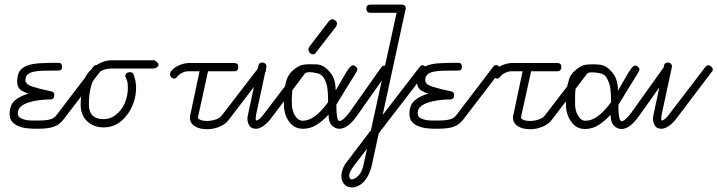

<svg xmlns="http://www.w3.org/2000/svg" viewBox="-20 -570 3131 838"><path d="M234 -296Q251 -296 251 -279Q251 -269 246.5 -265.5Q242 -262 234 -262Q198 -262 171.5 -261.5Q145 -261 127 -257Q109 -253 100 -244.5Q91 -236 91 -219Q91 -202 121.5 -192Q152 -182 205 -171Q217 -168 217 -156Q217 -136 200 -136Q174 -136 149 -132.5Q124 -129 103.5 -122.5Q83 -116 70.5 -104.5Q58 -93 58 -77Q58 -63 66.5 -57Q75 -51 88.5 -47.5Q102 -44 118 -44Q134 -44 149 -44Q181 -44 199 -49Q217 -54 227 -68L387 -278Q393 -286 400 -286Q407 -286 413.5 -280Q420 -274 420 -267Q420 -260 416 -256L256 -47Q247 -36 237 -28.5Q227 -21 214 -16.5Q201 -12 183 -10Q165 -8 140 -8Q120 -8 99.5 -10Q79 -12 61.5 -19Q44 -26 33 -38.5Q22 -51 22 -73Q22 -112 45.5 -132Q69 -152 104 -161Q80 -169 67.5 -180Q55 -191 55 -213Q55 -243 65.5 -259Q76 -275 98 -283.5Q120 -292 154 -294Q188 -296 234 -296Z M547 -255Q559 -255 562 -247Q574 -217 574 -187Q574 -153 562.5 -120.5Q551 -88 531 -64Q491 -14 432 -14Q389 -14 360.5 -40.5Q332 -67 332 -114Q334 -220 368 -256Q414 -307 467 -307H654Q672 -297 672 -286Q666 -271 648 -271H467Q412 -270 391 -228Q368 -185 368 -114Q368 -50 432 -50Q474 -50 506 -89Q521 -107 529.5 -133Q538 -159 538 -186Q538 -213 532.5 -223.5Q527 -234 527 -240Q527 -246 532.5 -250.5Q538 -255 547 -255Z M888 -259 845 -63 844 -57Q844 -51 855.5 -46.5Q867 -42 882 -42Q901 -42 920 -48Q939 -54 948 -66L1108 -274Q1113 -282 1121 -282Q1129 -282 1135 -276Q1141 -270 1141 -263Q1141 -257 1136 -253L976 -44Q969 -35 958.5 -28Q948 -21 935.5 -16Q923 -11 910 -8.5Q897 -6 885 -6Q850 -6 829.5 -19.5Q809 -33 809 -57V-63Q809 -67 811 -70L851 -259H804Q789 -259 775.5 -252.5Q762 -246 753 -235Q747 -227 740 -227Q733 -227 727.5 -233Q722 -239 722 -245Q722 -255 730.5 -264Q739 -273 751.5 -280Q764 -287 778 -291Q792 -295 804 -295H1003Q1020 -295 1020 -278Q1020 -259 1003 -259Z M1108 -283Q1110 -297 1124 -297Q1133 -297 1138 -292Q1143 -287 1143 -280Q1143 -279 1142.5 -277.5Q1142 -276 1142 -275L1097 -66Q1096 -57 1096 -51Q1096 -48 1097 -44Q1104 -44 1112.5 -51Q1121 -58 1129 -69L1288 -277Q1294 -285 1301 -285Q1308 -285 1314.5 -279Q1321 -273 1321 -266Q1321 -260 1316 -256L1158 -47Q1142 -28 1126 -18Q1110 -8 1097 -8Q1077 -8 1068.5 -21.5Q1060 -35 1060 -52Q1060 -61 1063 -73Z M1448 -113Q1448 -42 1461 -42Q1477 -42 1505 -79L1644 -276Q1650 -284 1658 -284Q1665 -284 1671 -278.5Q1677 -273 1677 -267Q1677 -262 1673 -256L1534 -59Q1496 -8 1461 -8Q1443 -8 1428.5 -22.5Q1414 -37 1414 -70Q1390 -43 1362.5 -25.5Q1335 -8 1302 -8Q1264 -8 1241 -40Q1219 -71 1219 -118Q1219 -181 1229 -215Q1235 -238 1251 -256Q1280 -284 1303.5 -287.5Q1327 -291 1364 -289Q1397 -286 1424 -250Q1445 -223 1445 -175L1478 -232Q1507 -285 1521 -285Q1527 -285 1533.5 -279Q1540 -273 1540 -268.5Q1540 -264 1536 -257Q1532 -250 1526 -240L1513 -219Q1506 -207 1496 -192ZM1302 -43Q1353 -43 1412 -124Q1412 -181 1405.5 -202.5Q1399 -224 1388.5 -236.5Q1378 -249 1360 -251Q1345 -255 1333 -255Q1326 -255 1320 -254Q1310 -251 1289 -240Q1255 -221 1255 -161Q1253 -140 1253.5 -132Q1254 -124 1254 -113.5Q1254 -103 1257.5 -89.5Q1261 -76 1267 -66Q1281 -43 1302 -43ZM1360 -342Q1355 -333 1346 -333Q1337 -333 1331.5 -340Q1326 -347 1326 -353.5Q1326 -360 1330 -366L1416 -478Q1424 -486 1430.5 -486Q1437 -486 1444 -480Q1451 -474 1451 -467Q1451 -461 1446 -453Z M1811 -277Q1816 -285 1823 -285Q1830 -285 1836.5 -279.5Q1843 -274 1843 -266Q1843 -260 1839 -256L1633 12L1602 155Q1596 179 1586.5 196.5Q1577 214 1565.5 225.5Q1554 237 1541 242.5Q1528 248 1517 248Q1494 248 1482 233.5Q1470 219 1470 199Q1470 185 1476 167.5Q1482 150 1498 131L1599 -2L1711 -514H1598Q1579 -514 1579 -533Q1579 -550 1598 -550H1737Q1751 -547 1751 -534Q1751 -532 1750.5 -531Q1750 -530 1750 -529L1650 -68ZM1582 79 1526 152Q1504 180 1504 197Q1504 203 1507 208Q1510 213 1516 213Q1529 212 1544.5 196.5Q1560 181 1567 148Z M1979 -296Q1996 -296 1996 -279Q1996 -269 1991.5 -265.5Q1987 -262 1979 -262Q1943 -262 1916.5 -261.5Q1890 -261 1872 -257Q1854 -253 1845 -244.5Q1836 -236 1836 -219Q1836 -202 1866.5 -192Q1897 -182 1950 -171Q1962 -168 1962 -156Q1962 -136 1945 -136Q1919 -136 1894 -132.5Q1869 -129 1848.5 -122.5Q1828 -116 1815.5 -104.5Q1803 -93 1803 -77Q1803 -63 1811.5 -57Q1820 -51 1833.5 -47.5Q1847 -44 1863 -44Q1879 -44 1894 -44Q1926 -44 1944 -49Q1962 -54 1972 -68L2132 -278Q2138 -286 2145 -286Q2152 -286 2158.5 -280Q2165 -274 2165 -267Q2165 -260 2161 -256L2001 -47Q1992 -36 1982 -28.5Q1972 -21 1959 -16.5Q1946 -12 1928 -10Q1910 -8 1885 -8Q1865 -8 1844.5 -10Q1824 -12 1806.5 -19Q1789 -26 1778 -38.5Q1767 -51 1767 -73Q1767 -112 1790.5 -132Q1814 -152 1849 -161Q1825 -169 1812.5 -180Q1800 -191 1800 -213Q1800 -243 1810.5 -259Q1821 -275 1843 -283.5Q1865 -292 1899 -294Q1933 -296 1979 -296Z M2298 -259 2255 -63 2254 -57Q2254 -51 2265.5 -46.5Q2277 -42 2292 -42Q2311 -42 2330 -48Q2349 -54 2358 -66L2518 -274Q2523 -282 2531 -282Q2539 -282 2545 -276Q2551 -270 2551 -263Q2551 -257 2546 -253L2386 -44Q2379 -35 2368.5 -28Q2358 -21 2345.5 -16Q2333 -11 2320 -8.5Q2307 -6 2295 -6Q2260 -6 2239.5 -19.5Q2219 -33 2219 -57V-63Q2219 -67 2221 -70L2261 -259H2214Q2199 -259 2185.5 -252.5Q2172 -246 2163 -235Q2157 -227 2150 -227Q2143 -227 2137.5 -233Q2132 -239 2132 -245Q2132 -255 2140.5 -264Q2149 -273 2161.5 -280Q2174 -287 2188 -291Q2202 -295 2214 -295H2413Q2430 -295 2430 -278Q2430 -259 2413 -259Z M2536 -43Q2588 -43 2647 -124Q2647 -181 2640 -202.5Q2633 -224 2623 -237Q2613 -248 2595 -251Q2580 -254 2568 -254Q2561 -254 2555 -254Q2550 -254 2524 -240Q2490 -221 2490 -148Q2490 -140 2490 -132Q2490 -124 2490 -113.5Q2490 -103 2493 -89.5Q2496 -76 2503 -66Q2515 -43 2536 -43ZM2679 -112Q2679 -41 2693 -41Q2708 -41 2736 -79L2876 -275Q2881 -283 2889 -283Q2897 -283 2903 -277.5Q2909 -272 2909 -266Q2909 -261 2905 -255L2765 -58Q2727 -7 2693 -7Q2674 -7 2659.5 -21.5Q2645 -36 2645 -69Q2621 -43 2593.5 -25Q2566 -7 2533 -7Q2495 -7 2473 -39Q2450 -70 2450 -117Q2450 -181 2461 -214Q2466 -238 2482 -255Q2511 -283 2534.5 -287Q2558 -291 2596 -288Q2629 -285 2656 -249Q2677 -222 2677 -174L2710 -231Q2739 -284 2752 -284Q2759 -284 2765 -278Q2771 -272 2771 -267.5Q2771 -263 2767 -256Q2763 -249 2757 -239L2744 -218Q2737 -206 2727 -191Z M2878 -283Q2880 -297 2894 -297Q2903 -297 2908 -292Q2913 -287 2913 -280Q2913 -279 2912.5 -277.5Q2912 -276 2912 -275L2867 -66Q2866 -57 2866 -51Q2866 -48 2867 -44Q2874 -44 2882.5 -51Q2891 -58 2899 -69L3058 -277Q3064 -285 3071 -285Q3078 -285 3084.5 -279Q3091 -273 3091 -266Q3091 -260 3086 -256L2928 -47Q2912 -28 2896 -18Q2880 -8 2867 -8Q2847 -8 2838.5 -21.5Q2830 -35 2830 -52Q2830 -61 2833 -73Z"/></svg>

Font: Gruenewald VA
Style: Regular
Weight: 400
Designer: Peter Wiegel
Foundry: Peter Wiegel, nach dem Schriftentwurf von Dr. H. Gr¸newald
Version: Version 0.007